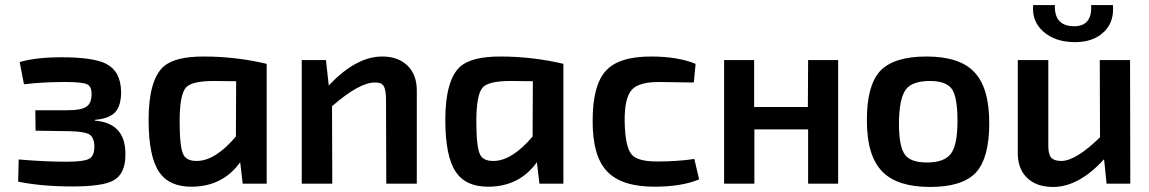

<svg xmlns="http://www.w3.org/2000/svg" viewBox="-20 -728 4553 761"><path d="M58 -482Q122 -501 225 -501Q350 -501 401 -475Q459 -445 460 -364Q460 -310 438 -285Q415 -258 356 -253V-250Q478 -240 477 -117Q478 -38 428 -12Q386 11 266 11Q145 11 52 -8L54 -96Q156 -87 244 -87Q313 -87 334 -99Q355 -111 354 -150Q353 -184 333 -196Q312 -207 255 -208L121 -210L120 -291H247Q302 -291 322 -305Q343 -318 343 -355Q343 -386 325 -394Q306 -403 237 -403Q149 -403 75 -394Z M942 0 932 -85Q863 11 741 12Q651 13 611 -46Q569 -107 569 -253Q569 -410 628 -464Q673 -504 787 -504Q915 -504 1037 -475V0ZM827 -407Q740 -407 717 -381Q692 -353 692 -247Q692 -147 706 -117Q718 -90 759 -90Q833 -90 915 -187L916 -406Z M1283 -389Q1391 -504 1495 -504Q1557 -504 1594 -469Q1633 -432 1632 -366V0H1511L1510 -332Q1510 -373 1500 -388Q1491 -402 1465 -401Q1404 -401 1296 -307L1297 0H1176V-490H1272Z M2118 0 2108 -85Q2039 11 1917 12Q1827 13 1787 -46Q1745 -107 1745 -253Q1745 -410 1804 -464Q1849 -504 1963 -504Q2091 -504 2213 -475V0ZM2003 -407Q1916 -407 1893 -381Q1868 -353 1868 -247Q1868 -147 1882 -117Q1894 -90 1935 -90Q2009 -90 2091 -187L2092 -406Z M2751 -17Q2681 12 2574 12Q2443 12 2386 -49Q2328 -110 2329 -250Q2329 -390 2381 -447Q2432 -504 2560 -504Q2667 -504 2737 -475L2730 -401Q2629 -403 2592 -403Q2513 -403 2485 -373Q2454 -340 2456 -243Q2458 -145 2484 -115Q2508 -88 2583 -88Q2667 -88 2732 -98Z M3302 0H3183V-215H2970V0H2850V-490H2969V-304H3182L3183 -490H3302Z M3841 -443Q3901 -381 3901 -240Q3901 -102 3848 -44Q3794 13 3667 13Q3537 13 3478 -47Q3416 -109 3416 -249Q3415 -388 3468 -446Q3522 -504 3652 -504Q3783 -504 3841 -443ZM3571 -374Q3544 -339 3543 -240Q3543 -148 3566 -116Q3588 -84 3654 -84Q3723 -84 3749 -119Q3775 -153 3775 -249Q3775 -343 3753 -375Q3730 -407 3666 -407Q3596 -407 3571 -374Z M4391 -708Q4397 -643 4357 -603Q4315 -561 4241 -561Q4162 -561 4115 -603Q4069 -644 4075 -708H4161Q4158 -624 4238 -624Q4309 -624 4305 -708ZM4460 0H4366L4356 -97Q4256 13 4154 13Q4086 13 4049 -25Q4013 -61 4014 -125V-490H4135V-157Q4134 -120 4145 -105Q4157 -90 4186 -90Q4244 -90 4340 -184L4339 -490H4459Z"/></svg>

Font: Taylor Sans Upright Semi Bold
Style: Regular
Weight: 600
Italic angle: -8°
Designer: Natanael Gama
Version: Version 1.001 September 8, 2015